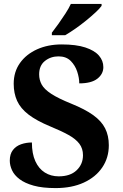

<svg xmlns="http://www.w3.org/2000/svg" viewBox="-20 -951 626 981"><path d="M264 10Q197 10 152 -2.5Q107 -15 80 -35.5Q53 -56 41.5 -81Q30 -106 30 -130Q30 -164 46 -184.5Q62 -205 88 -214Q114 -223 143 -223Q143 -166 160.5 -127.5Q178 -89 209 -69.5Q240 -50 280 -50Q339 -50 371.5 -81Q404 -112 404 -158Q404 -192 385.5 -216.5Q367 -241 330 -261.5Q293 -282 237 -305Q167 -334 126 -365.5Q85 -397 67.5 -435.5Q50 -474 50 -523Q50 -584 82 -629Q114 -674 169.5 -699Q225 -724 295 -724Q369 -724 416 -708.5Q463 -693 485.5 -667Q508 -641 508 -608Q508 -573 477.5 -549Q447 -525 385 -525Q385 -553 374.5 -585Q364 -617 341 -640Q318 -663 279 -663Q239 -663 209.5 -639.5Q180 -616 180 -571Q180 -543 193 -519Q206 -495 242 -471.5Q278 -448 345 -421Q414 -393 456 -363Q498 -333 517 -295.5Q536 -258 536 -209Q536 -145 502.5 -95.5Q469 -46 408 -18Q347 10 264 10ZM245 -784Q260 -803 278.5 -829Q297 -855 314.5 -882Q332 -909 342 -931H499V-921Q490 -908 468.5 -888Q447 -868 420 -846Q393 -824 365 -804.5Q337 -785 313 -771H245Z"/></svg>

Font: Noto Serif Kannada
Style: Bold
Weight: 700
Version: Version 2.003